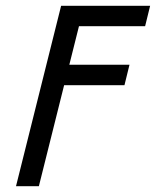

<svg xmlns="http://www.w3.org/2000/svg" viewBox="-20 -645 540 665"><path d="M35.4 0 191.7 -625H500L482.6 -554.2H253.5L220.1 -420.8H428.5L411.1 -350H202.1L114.6 0Z"/></svg>

Font: Afacad
Style: Italic
Weight: 400
Italic angle: -14°
Designer: Kristian Moeller
Foundry: Dicotype
Version: Version 1.000